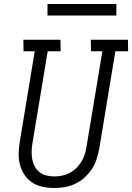

<svg xmlns="http://www.w3.org/2000/svg" viewBox="-20 -934 662 962"><path d="M252 8Q222 8 193.5 2Q165 -4 142 -19Q119 -34 103.5 -57Q88 -80 80.5 -107Q73 -134 73.5 -163.5Q74 -193 79 -223L154 -677H98L97 -735H283L284 -677H219L142 -213Q139 -193 138.5 -173Q138 -153 142 -134Q146 -115 155 -98.5Q164 -82 179 -70.5Q194 -59 213.5 -54.5Q233 -50 253 -50Q272 -50 291 -54Q310 -58 328 -67Q346 -76 361 -90.5Q376 -105 387 -122.5Q398 -140 404 -158.5Q410 -177 413 -196L493 -677H436L435 -735H621L622 -677H558L477 -187Q472 -161 463.5 -135Q455 -109 439.5 -86Q424 -63 403 -44Q382 -25 356.5 -13Q331 -1 304.5 3.5Q278 8 252 8ZM218 -856V-914H563V-856Z"/></svg>

Font: Iosevka Etoile Light
Style: Italic
Weight: 300
Italic angle: -9°
Designer: Belleve Invis
Foundry: Belleve Invis
Version: Version 22.1.2; ttfautohint (v1.8.4)